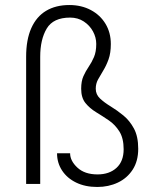

<svg xmlns="http://www.w3.org/2000/svg" viewBox="-20 -732 610 764"><path d="M259 -122Q259 -92 288 -65Q317 -38 368 -38Q415 -38 443.5 -64Q472 -90 472 -138Q472 -182 455 -209Q438 -236 413 -253Q388 -270 362.5 -285.5Q337 -301 320 -322Q303 -343 303 -379Q303 -409 312 -429Q321 -449 333 -466.5Q345 -484 354 -505Q363 -526 363 -557Q363 -583 350 -607Q337 -631 313.5 -646.5Q290 -662 259 -662Q192 -662 166 -618.5Q140 -575 140 -506V0H84V-506Q84 -574 104.5 -620Q125 -666 163.5 -689Q202 -712 256 -712Q304 -712 341.5 -692Q379 -672 400 -637Q421 -602 421 -557Q421 -521 412 -496Q403 -471 391 -451.5Q379 -432 370 -415.5Q361 -399 361 -379Q361 -356 378 -340Q395 -324 420.5 -308.5Q446 -293 471 -272.5Q496 -252 513 -220.5Q530 -189 530 -140Q530 -91 508 -57Q486 -23 449 -5.5Q412 12 367 12Q319 12 283 -5.5Q247 -23 227 -53.5Q207 -84 207 -122Z"/></svg>

Font: Inclusive Sans Light
Style: Regular
Weight: 300
Designer: Olivia King
Foundry: Olivia King
Version: Version 2.004